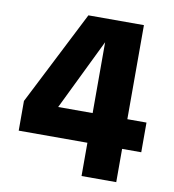

<svg xmlns="http://www.w3.org/2000/svg" viewBox="-76 -723 714 790"><g transform="rotate(10 281.0 -328.0)"><path d="M173 -263H317V-559ZM542 -263V-139H462V0H317V-139H30V-263L230 -656H462V-263Z"/></g></svg>

Font: Hind Bold
Style: Regular
Weight: 700
Designer: Manushi Parikh, Satya Rajpurohit
Foundry: Indian Type Foundry
Version: Version 1.201;PS 1.0;hotconv 1.0.78;makeotf.lib2.5.61930; tt